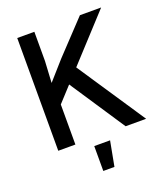

<svg xmlns="http://www.w3.org/2000/svg" viewBox="-160 -808 969 1117"><g transform="rotate(-20 325.0 -249.0)"><path d="M79 0V-698H185V-517.5L177.5 -384L278 -497.5L467 -698H598.5L185 -248V0ZM496 0 237 -391 326 -445.5 623 0ZM285 200V46H383L354 200Z"/></g></svg>

Font: Azeret Mono Thin
Style: Regular
Weight: 100
Designer: Martin Vácha
Foundry: Displaay
Version: Version 1.002